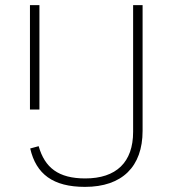

<svg xmlns="http://www.w3.org/2000/svg" viewBox="-20 -718 674 750"><path d="M97 -698V-290H134V-698ZM500 -203C500 -84 434 -21 313 -21C208 -21 155 -63 131 -147L98 -138C121 -38 187 12 312 12C457 12 537 -67 537 -207V-698H500Z"/></svg>

Font: Plexus Sans ExtraLight
Style: Regular
Weight: 250
Version: Version 2.001;PS 002.001;hotconv 1.0.70;makeotf.lib2.5.58329